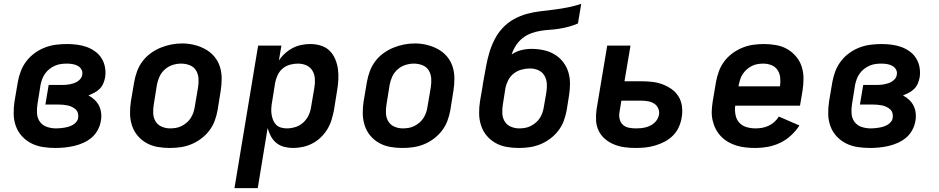

<svg xmlns="http://www.w3.org/2000/svg" viewBox="-20 -755 4840 990"><path d="M266 8Q233 8 201 3Q169 -2 141.5 -16Q114 -30 93 -53Q72 -76 61.5 -105.5Q51 -135 50.5 -167.5Q50 -200 55 -233L72 -333Q77 -361 87.5 -388.5Q98 -416 116.5 -440Q135 -464 160 -482Q185 -500 213 -510.5Q241 -521 269.5 -524.5Q298 -528 327 -528Q352 -528 378.5 -524.5Q405 -521 428 -512.5Q451 -504 471 -489.5Q491 -475 504 -454Q517 -433 521.5 -407.5Q526 -382 522 -356Q519 -340 512.5 -324.5Q506 -309 494 -297Q482 -285 466.5 -277Q451 -269 436 -263Q453 -254 467.5 -240.5Q482 -227 490.5 -210Q499 -193 501.5 -172Q504 -151 500 -131Q496 -107 484 -84.5Q472 -62 452.5 -45.5Q433 -29 409.5 -18.5Q386 -8 362 -2.5Q338 3 314 5.5Q290 8 266 8ZM269 -93Q280 -93 291 -94Q302 -95 313.5 -97Q325 -99 336 -102.5Q347 -106 357 -112Q367 -118 374.5 -127.5Q382 -137 383 -148Q385 -161 381.5 -172.5Q378 -184 369.5 -191.5Q361 -199 350.5 -204Q340 -209 328 -211.5Q316 -214 304 -215Q292 -216 280 -216H214L231 -317H296Q307 -317 317.5 -317.5Q328 -318 338.5 -320Q349 -322 359.5 -325.5Q370 -329 379.5 -335Q389 -341 396 -350Q403 -359 404 -370Q407 -384 400 -396.5Q393 -409 381 -415.5Q369 -422 354.5 -424.5Q340 -427 326 -427Q310 -427 294.5 -425Q279 -423 264 -416.5Q249 -410 235.5 -399.5Q222 -389 212.5 -375.5Q203 -362 197.5 -347Q192 -332 189 -317L173 -217Q169 -192 171 -168Q173 -144 186.5 -126Q200 -108 222.5 -100.5Q245 -93 269 -93Z M855 8Q823 8 792 2.5Q761 -3 734.5 -18Q708 -33 689 -56Q670 -79 660.5 -108Q651 -137 650.5 -169Q650 -201 655 -233L672 -333Q677 -361 687 -388Q697 -415 714.5 -438.5Q732 -462 756.5 -480Q781 -498 808 -509Q835 -520 863 -525.5Q891 -531 919 -531Q951 -531 981.5 -523.5Q1012 -516 1038.5 -501.5Q1065 -487 1084.5 -464Q1104 -441 1113.5 -412Q1123 -383 1123 -351Q1123 -319 1118 -287L1102 -187Q1097 -159 1087 -132Q1077 -105 1059 -81.5Q1041 -58 1017 -40Q993 -22 966 -11Q939 0 911 4Q883 8 855 8ZM857 -93Q872 -93 887 -95.5Q902 -98 916 -105Q930 -112 942.5 -122.5Q955 -133 963.5 -146.5Q972 -160 977 -174.5Q982 -189 984 -203L1001 -303Q1005 -327 1003.5 -350Q1002 -373 991 -391.5Q980 -410 959 -418.5Q938 -427 914 -427Q892 -427 870 -420Q848 -413 830 -397Q812 -381 802.5 -360Q793 -339 789 -317L773 -217Q769 -194 770 -171Q771 -148 782 -129.5Q793 -111 813.5 -102Q834 -93 857 -93Z M1189 215 1311 -520H1431L1418 -443Q1432 -464 1450.5 -480.5Q1469 -497 1490.5 -508Q1512 -519 1535 -523.5Q1558 -528 1581 -528Q1609 -528 1635.5 -519.5Q1662 -511 1680 -493Q1698 -475 1708.5 -450Q1719 -425 1722.5 -398.5Q1726 -372 1724.5 -343.5Q1723 -315 1718 -287L1702 -187Q1697 -162 1689.5 -137Q1682 -112 1668 -89Q1654 -66 1634.5 -47Q1615 -28 1591 -15.5Q1567 -3 1541.5 2.5Q1516 8 1491 8Q1467 8 1444.5 2Q1422 -4 1404.5 -18.5Q1387 -33 1376.5 -53Q1366 -73 1360 -95L1309 215ZM1459 -93Q1481 -93 1503.5 -100Q1526 -107 1543.5 -123Q1561 -139 1571 -160Q1581 -181 1584 -203L1601 -303Q1605 -326 1603.5 -349Q1602 -372 1591 -390.5Q1580 -409 1560 -418Q1540 -427 1516 -427Q1496 -427 1475.5 -421.5Q1455 -416 1438.5 -402.5Q1422 -389 1412.5 -369.5Q1403 -350 1399 -330L1383 -230Q1380 -214 1379 -198Q1378 -182 1380 -167Q1382 -152 1387.5 -137.5Q1393 -123 1403 -112.5Q1413 -102 1428 -97.5Q1443 -93 1459 -93Z M2055 8Q2023 8 1992 2.5Q1961 -3 1934.5 -18Q1908 -33 1889 -56Q1870 -79 1860.5 -108Q1851 -137 1850.5 -169Q1850 -201 1855 -233L1872 -333Q1877 -361 1887 -388Q1897 -415 1914.5 -438.5Q1932 -462 1956.5 -480Q1981 -498 2008 -509Q2035 -520 2063 -525.5Q2091 -531 2119 -531Q2151 -531 2181.5 -523.5Q2212 -516 2238.5 -501.5Q2265 -487 2284.5 -464Q2304 -441 2313.5 -412Q2323 -383 2323 -351Q2323 -319 2318 -287L2302 -187Q2297 -159 2287 -132Q2277 -105 2259 -81.5Q2241 -58 2217 -40Q2193 -22 2166 -11Q2139 0 2111 4Q2083 8 2055 8ZM2057 -93Q2072 -93 2087 -95.5Q2102 -98 2116 -105Q2130 -112 2142.5 -122.5Q2155 -133 2163.5 -146.5Q2172 -160 2177 -174.5Q2182 -189 2184 -203L2201 -303Q2205 -327 2203.5 -350Q2202 -373 2191 -391.5Q2180 -410 2159 -418.5Q2138 -427 2114 -427Q2092 -427 2070 -420Q2048 -413 2030 -397Q2012 -381 2002.5 -360Q1993 -339 1989 -317L1973 -217Q1969 -194 1970 -171Q1971 -148 1982 -129.5Q1993 -111 2013.5 -102Q2034 -93 2057 -93Z M2655 8Q2623 8 2592 2.5Q2561 -3 2534.5 -18Q2508 -33 2489 -56Q2470 -79 2460.5 -108Q2451 -137 2450.5 -169Q2450 -201 2455 -233L2468 -308Q2469 -317 2470.5 -326.5Q2472 -336 2474 -345Q2480 -379 2486.5 -414Q2493 -449 2503 -483Q2513 -517 2529.5 -550Q2546 -583 2571.5 -610.5Q2597 -638 2629.5 -656Q2662 -674 2697 -683.5Q2732 -693 2767 -697Q2802 -701 2837.5 -705.5Q2873 -710 2908 -717Q2943 -724 2977 -735L2960 -634Q2937 -624 2913 -617.5Q2889 -611 2864.5 -607Q2840 -603 2816 -601.5Q2792 -600 2767 -596Q2742 -592 2718 -583Q2694 -574 2674 -558Q2654 -542 2640 -520Q2626 -498 2618 -474Q2641 -490 2667.5 -496.5Q2694 -503 2720 -503Q2752 -503 2782.5 -496.5Q2813 -490 2838.5 -475Q2864 -460 2882.5 -436.5Q2901 -413 2910 -384.5Q2919 -356 2919 -324.5Q2919 -293 2914 -262L2902 -187Q2897 -159 2887 -132Q2877 -105 2859 -81.5Q2841 -58 2817 -40Q2793 -22 2766 -11Q2739 0 2711 4Q2683 8 2655 8ZM2657 -93Q2672 -93 2687 -95.5Q2702 -98 2716 -105Q2730 -112 2742.5 -122.5Q2755 -133 2763.5 -146.5Q2772 -160 2777 -174.5Q2782 -189 2784 -203L2797 -278Q2801 -301 2799.5 -324Q2798 -347 2787 -365.5Q2776 -384 2756 -393Q2736 -402 2713 -402Q2691 -402 2669 -396Q2647 -390 2629 -376Q2611 -362 2600.5 -341.5Q2590 -321 2586 -300L2573 -217Q2569 -194 2570 -171Q2571 -148 2582 -129.5Q2593 -111 2613.5 -102Q2634 -93 2657 -93Z M3257 8Q3227 8 3199 4Q3171 0 3145.5 -10.5Q3120 -21 3099.5 -38.5Q3079 -56 3067 -80.5Q3055 -105 3053.5 -133.5Q3052 -162 3056 -191L3111 -520H3231L3200 -336H3285Q3314 -336 3342 -333Q3370 -330 3395.5 -320.5Q3421 -311 3443 -295.5Q3465 -280 3479 -257Q3493 -234 3496.5 -205.5Q3500 -177 3495 -149Q3491 -124 3480 -99.5Q3469 -75 3450 -56Q3431 -37 3407 -24.5Q3383 -12 3357.5 -4.5Q3332 3 3307 5.5Q3282 8 3257 8ZM3258 -93Q3271 -93 3283 -94Q3295 -95 3307.5 -98Q3320 -101 3331.5 -106.5Q3343 -112 3353 -120.5Q3363 -129 3369.5 -140.5Q3376 -152 3378 -164Q3381 -181 3373.5 -197Q3366 -213 3352 -221.5Q3338 -230 3320.5 -233Q3303 -236 3285 -236H3184L3174 -175Q3171 -157 3175.5 -139.5Q3180 -122 3192.5 -111Q3205 -100 3222.5 -96.5Q3240 -93 3258 -93Z M3876 8Q3851 8 3826.5 5.5Q3802 3 3778.5 -4Q3755 -11 3734.5 -23Q3714 -35 3698 -51.5Q3682 -68 3671 -89Q3660 -110 3654.5 -134Q3649 -158 3650 -183Q3651 -208 3655 -233L3672 -333Q3677 -361 3687 -388Q3697 -415 3714.5 -438.5Q3732 -462 3756.5 -480Q3781 -498 3808 -509Q3835 -520 3863 -524Q3891 -528 3918 -528Q3950 -528 3981.5 -522.5Q4013 -517 4039 -502Q4065 -487 4084.5 -464Q4104 -441 4113.5 -412Q4123 -383 4123 -351Q4123 -319 4118 -287L4105 -210H3771Q3768 -186 3772.5 -162.5Q3777 -139 3792 -122.5Q3807 -106 3829.5 -99.5Q3852 -93 3876 -93Q3893 -93 3910 -96Q3927 -99 3943 -106.5Q3959 -114 3972.5 -126Q3986 -138 3996 -154L4102 -108Q4084 -80 4058.5 -56.5Q4033 -33 4002.5 -18.5Q3972 -4 3940 2Q3908 8 3876 8ZM4002 -310Q4005 -332 4003 -354Q4001 -376 3989.5 -393.5Q3978 -411 3958 -419Q3938 -427 3916 -427Q3901 -427 3886 -424.5Q3871 -422 3857 -415Q3843 -408 3831 -397.5Q3819 -387 3810 -373.5Q3801 -360 3796.5 -345.5Q3792 -331 3789 -317L3788 -310Z M4466 8Q4433 8 4401 3Q4369 -2 4341.5 -16Q4314 -30 4293 -53Q4272 -76 4261.5 -105.5Q4251 -135 4250.5 -167.5Q4250 -200 4255 -233L4272 -333Q4277 -361 4287.5 -388.5Q4298 -416 4316.5 -440Q4335 -464 4360 -482Q4385 -500 4413 -510.5Q4441 -521 4469.5 -524.5Q4498 -528 4527 -528Q4552 -528 4578.5 -524.5Q4605 -521 4628 -512.5Q4651 -504 4671 -489.5Q4691 -475 4704 -454Q4717 -433 4721.5 -407.5Q4726 -382 4722 -356Q4719 -340 4712.5 -324.5Q4706 -309 4694 -297Q4682 -285 4666.5 -277Q4651 -269 4636 -263Q4653 -254 4667.5 -240.5Q4682 -227 4690.5 -210Q4699 -193 4701.5 -172Q4704 -151 4700 -131Q4696 -107 4684 -84.5Q4672 -62 4652.5 -45.5Q4633 -29 4609.5 -18.5Q4586 -8 4562 -2.5Q4538 3 4514 5.5Q4490 8 4466 8ZM4469 -93Q4480 -93 4491 -94Q4502 -95 4513.5 -97Q4525 -99 4536 -102.5Q4547 -106 4557 -112Q4567 -118 4574.5 -127.5Q4582 -137 4583 -148Q4585 -161 4581.5 -172.5Q4578 -184 4569.5 -191.5Q4561 -199 4550.5 -204Q4540 -209 4528 -211.5Q4516 -214 4504 -215Q4492 -216 4480 -216H4414L4431 -317H4496Q4507 -317 4517.5 -317.5Q4528 -318 4538.5 -320Q4549 -322 4559.5 -325.5Q4570 -329 4579.5 -335Q4589 -341 4596 -350Q4603 -359 4604 -370Q4607 -384 4600 -396.5Q4593 -409 4581 -415.5Q4569 -422 4554.5 -424.5Q4540 -427 4526 -427Q4510 -427 4494.5 -425Q4479 -423 4464 -416.5Q4449 -410 4435.5 -399.5Q4422 -389 4412.5 -375.5Q4403 -362 4397.5 -347Q4392 -332 4389 -317L4373 -217Q4369 -192 4371 -168Q4373 -144 4386.5 -126Q4400 -108 4422.5 -100.5Q4445 -93 4469 -93Z"/></svg>

Font: Zed Sans Extended
Style: Bold Italic
Weight: 700
Width: 7
Italic angle: -9°
Designer: Belleve Invis
Foundry: Belleve Invis
Version: Version 1.0.0; ttfautohint (v1.8.4)